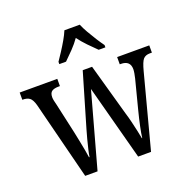

<svg xmlns="http://www.w3.org/2000/svg" viewBox="-134 -894 1004 1022"><g transform="rotate(-20 367.5 -383.0)"><path d="M65 -442Q56 -474 42 -484.5Q28 -495 3 -495H1V-536H214V-495H207Q181 -495 168 -486Q155 -477 155 -453Q155 -444 157.5 -432.5Q160 -421 163 -410L201 -239Q206 -215 212 -185.5Q218 -156 223 -129Q228 -102 230 -86H233Q235 -102 241 -127Q247 -152 254 -179.5Q261 -207 268 -230L357 -533H410L493 -237Q500 -215 507 -186Q514 -157 520 -129.5Q526 -102 529 -85H531Q534 -110 542 -148Q550 -186 562 -233L604 -396Q607 -408 609.5 -422.5Q612 -437 612 -446Q612 -495 559 -495H553V-536H735V-495H723Q699 -495 686 -481Q673 -467 660 -417L550 0H477L364 -424L247 0H177ZM251 -619Q264 -638 281 -664Q298 -690 313.5 -717Q329 -744 338 -766H425Q434 -744 449.5 -717Q465 -690 481.5 -664Q498 -638 512 -619V-606H474Q451 -628 426 -654Q401 -680 381 -707Q362 -680 337 -654Q312 -628 289 -606H251Z"/></g></svg>

Font: Noto Serif Tamil Condensed
Style: Regular
Weight: 400
Width: 3
Designer: Indian Type Foundry, Tom Grace, and the Monotype Design Team
Foundry: Monotype Imaging Inc.
Version: Version 2.004; ttfautohint (v1.8.4.7-5d5b)